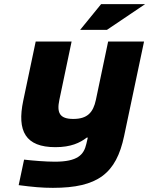

<svg xmlns="http://www.w3.org/2000/svg" viewBox="-20 -700 719 925"><path d="M578 -45 674 -500H501L442 -219C429 -158 401 -127 333 -127C267 -127 253 -157 266 -219L325 -500H152L92 -215C61 -68 103 9 247 9C322 9 365 -12 398 -37H403L396 -7C384 46 354 79 244 79C201 79 139 74 96 69L70 192C139 201 183 205 235 205C451 205 540 136 578 -45ZM366 -556H495L679 -680H467Z"/></svg>

Font: LT Wave Black
Style: Italic
Weight: 900
Designer: Daniel Lyons
Version: Version 2.5 (Glyphs App)